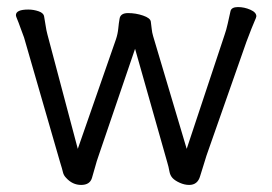

<svg xmlns="http://www.w3.org/2000/svg" viewBox="-20 -505 770 543"><path d="M25 -462Q25 -478 60 -478Q75 -478 89.5 -473Q104 -468 105 -457Q107 -447 109 -433Q111 -419 114 -408L200 -84L308 -394Q313 -409 314.5 -424.5Q316 -440 318 -451Q320 -468 342 -468Q364 -468 384.5 -461Q405 -454 406.5 -444Q408 -434 409 -423.5Q410 -413 413 -403L508 -84L615 -406Q620 -420 624 -438Q628 -456 632 -474Q635 -485 653 -485Q671 -485 688 -477.5Q705 -470 705 -459Q705 -456 699.5 -444Q694 -432 677 -387L564 -65Q560 -53 555.5 -37.5Q551 -22 546 -7Q539 18 515 18Q502 18 488.5 12Q475 6 468 -1.5Q461 -9 459 -21Q457 -33 453 -46L362 -367L259 -65Q253 -48 249.5 -34.5Q246 -21 240 -1.5Q234 18 209.5 18Q185 18 167 -2Q160 -9 158 -18Q156 -27 150 -46L48 -399L38 -426Q32 -443 28.5 -451Q25 -459 25 -462Z"/></svg>

Font: LXGW WenKai Lite
Style: Regular
Weight: 400
Designer: LXGW / Fontworks Inc.
Foundry: LXGW / Fontworks Inc.
Version: Version 1.511; March 25, 2025